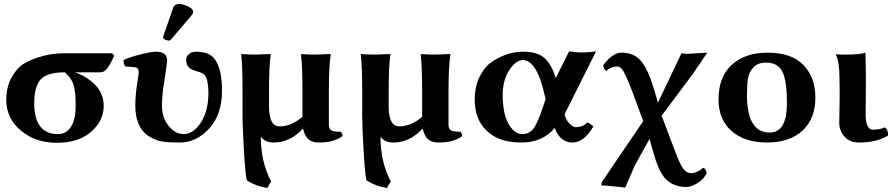

<svg xmlns="http://www.w3.org/2000/svg" viewBox="-20 -702 4463 959"><path d="M480 -340.8H354Q414.1 -320.8 456.1 -277.3Q498 -233.9 498 -171.9Q498 -100.1 436 -44.4Q374 11.2 262.2 11.2Q157.2 11.2 84.2 -49.8Q11.2 -110.8 11.2 -204.1Q11.2 -301.3 76.2 -366.2Q103 -393.1 168 -414.6Q232.9 -436 298.8 -436H540L550.8 -423.8Q547.9 -418.9 540.5 -403.1Q533.2 -387.2 528.6 -379.6Q523.9 -372.1 515.9 -361.1Q507.8 -350.1 499.5 -345.5Q491.2 -340.8 480 -340.8ZM269 -32.2Q311 -32.2 334.5 -68.6Q357.9 -105 357.9 -175Q357.9 -245.1 347.4 -278.6Q336.9 -312 304.2 -340.8Q213.4 -340.8 182.1 -304Q150.9 -267.1 150.9 -188Q150.9 -32.2 269 -32.2Z M1088.9 -250Q1088.9 -129.9 1024.9 -60.1Q960.9 9.8 877.9 9.8Q817.9 9.8 787.4 4.4Q756.8 -1 724.6 -21Q655.8 -64 655.8 -174.8Q655.8 -224.6 666 -291Q667 -300.8 669.9 -316.9Q672.9 -333 672.9 -340.8Q672.9 -358.9 660.6 -365.2Q658.7 -366.2 606 -370.1Q597.2 -381.3 596.7 -400.9Q615.7 -413.1 675.3 -428.5Q734.9 -443.8 759.8 -443.8Q814.9 -443.8 814.9 -398.9Q814.9 -389.2 800.8 -296.9Q788.6 -229 789.1 -171.9Q789.1 -113.8 822.5 -73Q856 -32.2 897.9 -32.2Q945.8 -32.2 983.9 -90.8Q1021 -148.9 1021 -237.8Q1021 -299.8 1003.9 -325.2Q995.1 -337.4 965.8 -345.2Q939 -352.1 925.8 -362.8Q909.7 -377 909.7 -403.8Q909.7 -418.9 923.3 -431.4Q937 -443.8 959 -443.8Q1022 -443.8 1049.8 -410.2Q1088.9 -361.8 1088.9 -250ZM874 -682.1Q892.1 -682.1 918.5 -670.2Q944.8 -658.2 944.8 -644Q944.8 -635.3 939.9 -628.9L835.9 -506.8Q829.1 -499 824.7 -499Q817.9 -499 806.4 -503.4Q794.9 -507.8 794.9 -513.2Q794.9 -519 795.9 -522L845.7 -665Q852.1 -682.1 874 -682.1Z M1323.7 -248V-170.9Q1323.7 -70.8 1376.5 -70.8Q1434.6 -70.8 1490.7 -118.2V-250Q1490.7 -373 1483.4 -429.2L1485.8 -432.1Q1520 -429.2 1553.7 -429.2Q1553.7 -429.2 1630.9 -432.1L1631.8 -429.2Q1623 -376 1622.6 -249V-80.1Q1622.6 -57.1 1635.5 -50.5Q1648.4 -43.9 1681.6 -43.9Q1689.5 -37.1 1691.4 -22.9Q1648.4 10.3 1572.8 9.8Q1539.6 9.8 1521.5 -5.1Q1503.4 -20 1493.7 -58.1H1491.7Q1427.7 9.8 1347.7 9.8Q1301.8 9.8 1282.7 -20Q1282.7 107.9 1334.5 205.1Q1326.7 214.8 1315.4 236.8Q1257.3 228 1212.4 198.2Q1205.6 168.5 1198.5 51.8Q1191.4 -64.9 1191.4 -129.9V-249Q1191.4 -373 1184.6 -429.2L1186.5 -432.1Q1220.7 -429.2 1254.4 -429.2L1331.5 -432.1L1332.5 -429.2Q1323.7 -376 1323.7 -248Z M1921.4 -248V-170.9Q1921.4 -70.8 1974.1 -70.8Q2032.2 -70.8 2088.4 -118.2V-250Q2088.4 -373 2081.1 -429.2L2083.5 -432.1Q2117.7 -429.2 2151.4 -429.2Q2151.4 -429.2 2228.5 -432.1L2229.5 -429.2Q2220.7 -376 2220.2 -249V-80.1Q2220.2 -57.1 2233.2 -50.5Q2246.1 -43.9 2279.3 -43.9Q2287.1 -37.1 2289.1 -22.9Q2246.1 10.3 2170.4 9.8Q2137.2 9.8 2119.1 -5.1Q2101.1 -20 2091.3 -58.1H2089.4Q2025.4 9.8 1945.3 9.8Q1899.4 9.8 1880.4 -20Q1880.4 107.9 1932.1 205.1Q1924.3 214.8 1913.1 236.8Q1855 228 1810.1 198.2Q1803.2 168.5 1796.1 51.8Q1789.1 -64.9 1789.1 -129.9V-249Q1789.1 -373 1782.2 -429.2L1784.2 -432.1Q1818.4 -429.2 1852.1 -429.2L1929.2 -432.1L1930.2 -429.2Q1921.4 -376 1921.4 -248Z M2705.1 -206.1 2696.8 -241.2Q2680.7 -314.5 2653.3 -358.2Q2626 -401.9 2591.8 -401.9Q2556.6 -401.9 2523.7 -351.8Q2490.7 -301.8 2490.7 -226.1Q2490.7 -181.2 2499.3 -139.6Q2507.8 -98.1 2532 -65.2Q2556.2 -32.2 2590.8 -32.2Q2606.9 -32.2 2620.4 -39.6Q2633.8 -46.9 2642.3 -56.9Q2650.9 -66.9 2660.9 -87.9Q2670.9 -108.9 2676.5 -123.5Q2682.1 -138.2 2691.9 -168ZM2591.8 -443.8Q2665 -443.8 2700.4 -411.4Q2735.8 -378.9 2755.9 -312L2822.8 -445.8Q2860.8 -439.9 2879.9 -439.9Q2908.7 -439.9 2957 -444.8L2799.8 -130.9Q2808.1 -99.6 2825.7 -83.3Q2843.3 -66.9 2855 -66.9Q2893.6 -66.9 2912.1 -90.3Q2924.3 -87.9 2943.8 -70.3Q2897 9.8 2839.8 9.8Q2776.9 9.8 2751 -63Q2689.9 10.3 2583 9.8Q2472.2 9.8 2411.6 -48.1Q2351.1 -106 2351.1 -202.1Q2351.1 -268.1 2375 -317.6Q2398.9 -367.2 2437 -393.1Q2475.1 -418.9 2513.9 -431.4Q2552.7 -443.8 2591.8 -443.8Z M3142.1 -233.9Q3103.5 -337.9 3085.4 -357.9Q3075.2 -369.6 3064.9 -370.1Q3030.8 -370.1 3008.8 -348.1Q2996.6 -351.1 2992.7 -376Q3039.6 -439 3084 -439Q3147.9 -439 3182.9 -396Q3217.8 -353 3245.1 -261.2L3266.1 -189L3383.8 -436Q3403.8 -433.1 3411.1 -433.1L3512.7 -439L3439.9 -332L3284.7 -124L3350.1 48.8Q3377 120.6 3393.3 141.8Q3409.7 163.1 3432.1 163.1Q3446.3 163.1 3463.6 155Q3481 147 3490.7 136.2Q3504.9 137.2 3509.8 162.1Q3496.6 190.9 3467.8 210Q3434.6 231.9 3407.7 231.9Q3350.6 231.9 3312.3 199Q3273.9 166 3247.1 71.8L3224.1 -7.8L3149.9 126L3103 234.9L3008.8 225.1L2982.9 224.1L2985.8 208L3192.9 -97.2Z M3568.8 -205.1Q3568.8 -317.9 3635.3 -378.4Q3701.7 -439 3813 -439Q3934.1 -439 3993.4 -377Q4052.7 -314.9 4052.7 -213.9Q4052.7 -109.9 3988.8 -50Q3924.8 9.8 3811 9.8Q3699.2 9.8 3634 -47.6Q3568.8 -105 3568.8 -205.1ZM3805.7 -389.2Q3764.6 -389.2 3742.7 -365Q3720.7 -340.8 3715.8 -309.8Q3710.9 -278.8 3710.9 -228Q3710.9 -40 3824.7 -40Q3910.6 -40 3910.6 -187Q3910.6 -295.9 3888.7 -342.5Q3866.7 -389.2 3805.7 -389.2Z M4173.8 -261.2 4172.9 -321.8Q4171.9 -395 4154.8 -429.2L4156.7 -431.2Q4168.9 -429.2 4200.7 -429.2Q4277.8 -429.2 4302.7 -439Q4304.7 -375 4304.7 -342.8V-272Q4304.7 -238.3 4304.2 -190.4Q4303.7 -142.6 4303.7 -130.9Q4303.7 -53.7 4340.8 -54.2Q4375 -54.2 4398.9 -65.9Q4416 -55.2 4416 -24.9Q4357.9 10.3 4269 9.8Q4224.1 9.8 4198 -19.8Q4171.9 -49.3 4171.9 -87.9Q4171.9 -92.8 4173.1 -159.4Q4174.3 -226.1 4173.8 -261.2Z"/></svg>

Font: Linux Biolinum O
Style: Bold
Weight: 700
Designer: Philipp H. Poll
Foundry: Philipp H. Poll
Version: Version 1.3.2